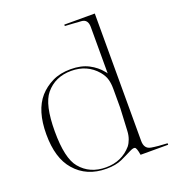

<svg xmlns="http://www.w3.org/2000/svg" viewBox="-134 -835 852 942"><g transform="rotate(-20 292.5 -363.5)"><path d="M261.7 4.4Q158.2 4.4 97.7 -65.9Q41 -130.4 41 -254.9Q41 -378.9 97.7 -443.8Q125.5 -475.1 166 -495.1Q206.5 -515.1 261.7 -515.1Q316.4 -515.1 355 -495.1Q393.6 -475.1 418.5 -443.8Q420.4 -440.9 421.4 -440.2Q422.4 -439.5 422.6 -439Q422.9 -438.5 423.6 -437.5Q424.3 -436.5 426.3 -433.1V-675.8Q426.3 -716.3 392.1 -718.3Q383.3 -718.8 374.3 -719.2Q365.2 -719.7 356.4 -720.7Q345.7 -721.7 332.3 -722.2Q318.8 -722.7 308.1 -723.6V-731H467.3V-65.9Q467.3 -24.4 501.5 -18.6H501Q519 -15.6 540 -13.7Q561 -11.7 585.4 -10.7V-2.9H441.4Q435.1 -42 426.3 -44.4Q418 -47.4 397.9 -37.1Q387.7 -31.7 373.5 -24.9Q359.4 -18.1 343.8 -10.7Q310.5 4.4 261.7 4.4ZM395.5 -446.8Q344.7 -506.3 261.7 -506.3Q177.7 -506.3 128.4 -446.8Q85 -394.5 85 -254.4Q85 -113.3 128.4 -62Q177.2 -2.9 261.7 -2.9Q303.2 -2.9 336.7 -17.8Q370.1 -32.7 395.5 -62Q405.8 -75.2 412.6 -94Q419.4 -112.8 420.4 -136.2Q423.3 -183.6 426.3 -253.9V-351.1Q426.3 -381.3 420.4 -401.4Q414.6 -423.8 395.5 -446.8Z"/></g></svg>

Font: Tartlers End
Style: Regular
Weight: 200
Designer: Peter Wiegel
Foundry: Peter Wiegel
Version: Version 1.000 2013 initial release